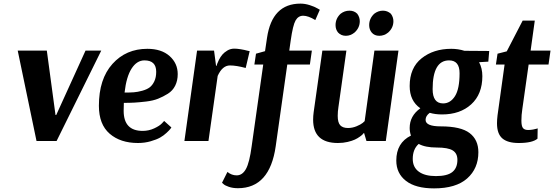

<svg xmlns="http://www.w3.org/2000/svg" viewBox="-20 -780 3065 1062"><path d="M182 0 78 -500H239L287 -144H291L453 -500H540L293 0Z M888 -111 928 -75Q926 -72 921.5 -66Q917 -60 901 -45Q885 -30 865.5 -19Q846 -8 813 1.5Q780 11 743 11Q646 11 586.5 -40.5Q527 -92 527 -195Q527 -343 602 -426.5Q677 -510 795 -510Q873 -510 918 -470Q963 -430 963 -370Q963 -334 949 -306Q935 -278 908.5 -261.5Q882 -245 854.5 -234Q827 -223 789 -218.5Q751 -214 724.5 -212.5Q698 -211 665 -211Q664 -197 664 -167Q664 -56 769 -56Q803 -56 833 -70Q863 -84 876 -98ZM779 -446Q737 -446 708 -401Q679 -356 669 -268Q699 -268 720 -269.5Q741 -271 766.5 -278Q792 -285 807.5 -296.5Q823 -308 833.5 -330Q844 -352 844 -383Q844 -446 779 -446Z M1361 -497 1339 -404Q1287 -418 1252 -418Q1210 -418 1184 -360L1133 0H1000L1070 -500H1164L1175 -416H1178Q1179 -420 1181 -426.5Q1183 -433 1191 -449Q1199 -465 1209.5 -477.5Q1220 -490 1237.5 -500.5Q1255 -511 1276 -511Q1291 -511 1312 -507.5Q1333 -504 1347 -500Z M1372 29 1436 -423H1387L1396 -483L1446 -497L1457 -571Q1485 -760 1642 -760Q1667 -760 1693.5 -751.5Q1720 -743 1735 -734L1749 -726L1724 -669Q1685 -693 1657 -693Q1630 -693 1615 -667Q1600 -641 1588 -556L1580 -500H1705L1694 -423H1569L1505 29Q1472 261 1296 261Q1268 261 1246 253.5Q1224 246 1216 238L1208 231L1238 171Q1261 190 1289 190Q1321 190 1340.5 154.5Q1360 119 1372 29Z M2184 -500 2114 0H2007L1994 -44H1992Q1990 -42 1987 -38Q1984 -34 1971 -24.5Q1958 -15 1943 -8Q1928 -1 1903 5Q1878 11 1849 11Q1712 11 1712 -118Q1712 -138 1715 -160L1763 -500H1896L1852 -188Q1848 -163 1848 -139Q1848 -102 1862 -87Q1876 -72 1905 -72Q1929 -72 1952 -81.5Q1975 -91 1986 -100L1997 -110L2051 -500ZM2050 -704Q2072 -721 2098 -721Q2123 -721 2142 -704Q2156 -685 2156 -663Q2156 -626 2127 -600Q2105 -582 2078 -582Q2051 -582 2036 -600Q2022 -617 2022 -641Q2022 -678 2050 -704ZM1864 -704Q1886 -721 1913 -721Q1939 -721 1956 -704Q1970 -685 1970 -663Q1970 -626 1941 -600Q1919 -582 1893 -582Q1867 -582 1850 -600Q1836 -617 1836 -641Q1836 -678 1864 -704Z M2476 -510Q2514 -510 2549 -499L2686 -498L2681 -439L2630 -436Q2648 -402 2648 -359Q2648 -259 2586.5 -203Q2525 -147 2425 -147Q2387 -147 2357 -156Q2334 -139 2334 -117Q2334 -81 2418 -81Q2529 -81 2577.5 -44Q2626 -7 2626 62Q2626 152 2564 207Q2502 262 2381 262Q2279 262 2225.5 220.5Q2172 179 2172 108Q2172 10 2253 -30Q2246 -51 2246 -72Q2246 -139 2305 -181Q2246 -222 2246 -304Q2246 -405 2312 -457.5Q2378 -510 2476 -510ZM2396 36Q2332 36 2296 16Q2263 45 2263 99Q2263 145 2296.5 169.5Q2330 194 2391 194Q2454 194 2482 171.5Q2510 149 2510 104Q2510 68 2484 52Q2458 36 2396 36ZM2522 -375Q2522 -446 2464 -446Q2373 -446 2373 -287Q2373 -208 2431 -208Q2471 -208 2496.5 -248Q2522 -288 2522 -375Z M3025 -500 3014 -423H2904L2869 -176Q2864 -144 2864 -113Q2864 -83 2872.5 -72Q2881 -61 2901 -61Q2915 -61 2928.5 -63.5Q2942 -66 2948 -68L2954 -70L2953 -13Q2925 11 2849 11Q2788 11 2758.5 -14.5Q2729 -40 2729 -98Q2729 -118 2732 -142L2771 -423H2723L2732 -483L2783 -496L2871 -666H2938L2915 -500Z"/></svg>

Font: Arsenal
Style: Bold Italic
Weight: 700
Italic angle: -9°
Designer: Andrij Shevchenko
Foundry: Stairsfor.com
Version: Version 1.000